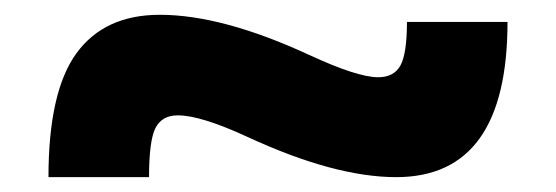

<svg xmlns="http://www.w3.org/2000/svg" viewBox="-20 -439 756 261"><path d="M316.4 -252.9Q252.9 -282.2 221.7 -282.2Q200.2 -282.2 191.4 -265.1Q182.6 -248 182.6 -198.2H45.9Q45.9 -314.5 84 -366.7Q122.1 -418.9 197.3 -418.9Q282.2 -418.9 400.4 -364.3Q465.8 -334 494.1 -334Q515.6 -334 524.4 -350.1Q533.2 -366.2 533.2 -409.2H669.9Q669.9 -198.2 518.6 -198.2Q434.6 -198.2 316.4 -252.9Z"/></svg>

Font: GenEi M Gothic v2 Heavy
Style: Regular
Weight: 800
Version: Version 2.0